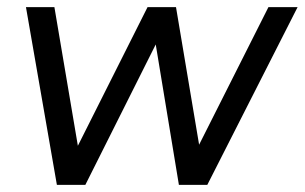

<svg xmlns="http://www.w3.org/2000/svg" viewBox="-20 -520 857 540"><path d="M140 0 53 -500H133L199 -110L395 -500H475L540 -113L735 -500H817L563 0H483V-1L418 -395L220 0Z"/></svg>

Font: Figtree
Style: Italic
Weight: 400
Italic angle: -9.5°
Foundry: Erik Kennedy
Version: Version 2.001; ttfautohint (v1.8.4.7-5d5b);gftools[0.9.27]